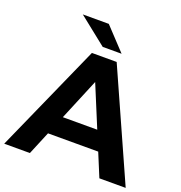

<svg xmlns="http://www.w3.org/2000/svg" viewBox="-165 -1034 1097 1166"><g transform="rotate(20 383.5 -450.5)"><path d="M-9 0 303 -700H463L776 0H606L350 -618H414L157 0ZM147 -150 190 -273H550L594 -150ZM352 -757 171 -901H339L474 -757Z"/></g></svg>

Font: MOST Montserrat
Style: Bold
Weight: 700
Designer: Julieta Ulanovsky
Foundry: Julieta Ulanovsky
Version: Version 8.000;March 11, 2024;FontCreator 15.0.0.2926 64-bit